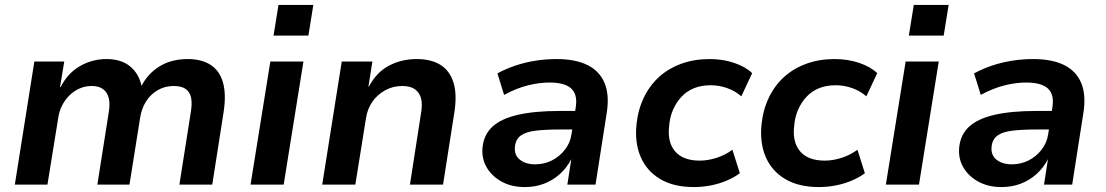

<svg xmlns="http://www.w3.org/2000/svg" viewBox="-20 -747 4474 777"><path d="M40 0 119 -498H240L223 -395L225 -394Q254 -451 303.5 -479.5Q353 -508 411 -508Q471 -508 507 -478Q543 -448 553 -398V-400Q579 -450 626.5 -479Q674 -508 740 -508Q795 -508 831.5 -485Q868 -462 882 -414.5Q896 -367 885 -294L839 0H706L752 -292Q758 -327 753.5 -350.5Q749 -374 732 -386.5Q715 -399 683 -399Q647 -399 618 -382Q589 -365 571 -336.5Q553 -308 547 -270L504 0H374L420 -292Q426 -327 420 -350.5Q414 -374 397 -386.5Q380 -399 351 -399Q324 -399 301 -388.5Q278 -378 260.5 -360.5Q243 -343 231.5 -320.5Q220 -298 216 -272L172 0Z M1087 -603 1107 -727H1248L1228 -603ZM994 0 1074 -498H1208L1128 0Z M1284 0 1363 -498H1487L1471 -397H1473Q1504 -455 1554.5 -481.5Q1605 -508 1666 -508Q1725 -508 1762.5 -484.5Q1800 -461 1815 -413.5Q1830 -366 1819 -294L1773 0H1639L1684 -290Q1690 -325 1684 -348.5Q1678 -372 1659.5 -385.5Q1641 -399 1608 -399Q1570 -399 1538.5 -381.5Q1507 -364 1487 -335.5Q1467 -307 1461 -268L1418 0Z M2104 10Q2050 10 2010 -12Q1970 -34 1949 -70.5Q1928 -107 1933 -153Q1939 -204 1974 -235.5Q2009 -267 2076.5 -282.5Q2144 -298 2246 -298H2324L2313 -223H2247Q2186 -223 2146.5 -218Q2107 -213 2087 -198Q2067 -183 2064 -154Q2060 -120 2083.5 -101Q2107 -82 2146 -82Q2182 -82 2213 -97.5Q2244 -113 2266 -141Q2288 -169 2293 -205L2310 -313Q2318 -365 2291.5 -389Q2265 -413 2204 -413Q2162 -413 2116 -401.5Q2070 -390 2020 -363L1993 -450Q2028 -469 2067 -482Q2106 -495 2148 -501.5Q2190 -508 2232 -508Q2309 -508 2358 -483.5Q2407 -459 2427 -410Q2447 -361 2435 -288L2390 0H2276L2292 -103Q2274 -68 2245.5 -42.5Q2217 -17 2181.5 -3.5Q2146 10 2104 10Z M2788 10Q2706 10 2651.5 -22.5Q2597 -55 2572.5 -112.5Q2548 -170 2556 -245Q2562 -303 2585.5 -352Q2609 -401 2647 -435.5Q2685 -470 2737 -489Q2789 -508 2852 -508Q2905 -508 2951 -492.5Q2997 -477 3024 -451L2980 -357Q2957 -378 2924 -390Q2891 -402 2856 -402Q2818 -402 2788.5 -390Q2759 -378 2738 -355.5Q2717 -333 2704 -303.5Q2691 -274 2688 -238Q2680 -172 2712 -134.5Q2744 -97 2812 -97Q2845 -97 2880.5 -108.5Q2916 -120 2944 -141L2974 -46Q2953 -30 2923 -17Q2893 -4 2858.5 3Q2824 10 2788 10Z M3294 10Q3212 10 3157.5 -22.5Q3103 -55 3078.5 -112.5Q3054 -170 3062 -245Q3068 -303 3091.5 -352Q3115 -401 3153 -435.5Q3191 -470 3243 -489Q3295 -508 3358 -508Q3411 -508 3457 -492.5Q3503 -477 3530 -451L3486 -357Q3463 -378 3430 -390Q3397 -402 3362 -402Q3324 -402 3294.5 -390Q3265 -378 3244 -355.5Q3223 -333 3210 -303.5Q3197 -274 3194 -238Q3186 -172 3218 -134.5Q3250 -97 3318 -97Q3351 -97 3386.5 -108.5Q3422 -120 3450 -141L3480 -46Q3459 -30 3429 -17Q3399 -4 3364.5 3Q3330 10 3294 10Z M3658 -603 3678 -727H3819L3799 -603ZM3565 0 3645 -498H3779L3699 0Z M4033 10Q3979 10 3939 -12Q3899 -34 3878 -70.5Q3857 -107 3862 -153Q3868 -204 3903 -235.5Q3938 -267 4005.5 -282.5Q4073 -298 4175 -298H4253L4242 -223H4176Q4115 -223 4075.5 -218Q4036 -213 4016 -198Q3996 -183 3993 -154Q3989 -120 4012.5 -101Q4036 -82 4075 -82Q4111 -82 4142 -97.5Q4173 -113 4195 -141Q4217 -169 4222 -205L4239 -313Q4247 -365 4220.5 -389Q4194 -413 4133 -413Q4091 -413 4045 -401.5Q3999 -390 3949 -363L3922 -450Q3957 -469 3996 -482Q4035 -495 4077 -501.5Q4119 -508 4161 -508Q4238 -508 4287 -483.5Q4336 -459 4356 -410Q4376 -361 4364 -288L4319 0H4205L4221 -103Q4203 -68 4174.5 -42.5Q4146 -17 4110.5 -3.5Q4075 10 4033 10Z"/></svg>

Font: Nunito Sans 8pt
Style: Bold Italic
Weight: 700
Italic angle: -9°
Version: Version 3.101;gftools[0.9.27]